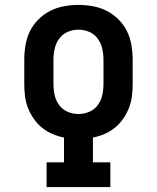

<svg xmlns="http://www.w3.org/2000/svg" viewBox="-20 -763 640 783"><path d="M170 0V-101H241V-202Q216 -207 193 -217Q170 -227 151 -242.5Q132 -258 117.5 -279Q103 -300 94 -323Q85 -346 82 -370.5Q79 -395 79 -420V-520Q79 -549 84 -579Q89 -609 102 -635.5Q115 -662 136.5 -683.5Q158 -705 184.5 -718.5Q211 -732 240.5 -737.5Q270 -743 300 -743Q330 -743 359.5 -737.5Q389 -732 415.5 -718.5Q442 -705 463.5 -683.5Q485 -662 498 -635.5Q511 -609 516 -579Q521 -549 521 -520V-420Q521 -395 518 -370.5Q515 -346 506 -323Q497 -300 482.5 -279Q468 -258 449 -242.5Q430 -227 407 -217Q384 -207 359 -202V-101H430V0ZM300 -298Q323 -298 344 -307Q365 -316 378.5 -334Q392 -352 397 -374.5Q402 -397 402 -420V-520Q402 -542 397 -564.5Q392 -587 378.5 -605.5Q365 -624 344 -633Q323 -642 300 -642Q277 -642 256 -633Q235 -624 221.5 -605.5Q208 -587 203 -564.5Q198 -542 198 -520V-420Q198 -397 203 -374.5Q208 -352 221.5 -334Q235 -316 256 -307Q277 -298 300 -298Z"/></svg>

Font: Iosevka HT Extended
Style: Bold
Weight: 700
Width: 7
Monospace: yes
Designer: Belleve Invis
Foundry: Belleve Invis
Version: Version 32.3.0; ttfautohint (v1.8.4)